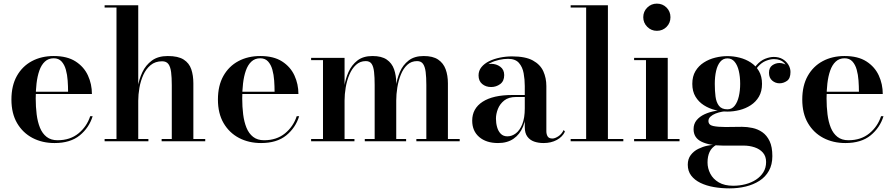

<svg xmlns="http://www.w3.org/2000/svg" viewBox="-20 -779 4932 1059"><path d="M281 10Q213 10 159.2 -18.2Q105.5 -46.5 74.2 -100Q43 -153.5 43 -230Q43 -306.5 73 -360Q103 -413.5 155.8 -441.8Q208.5 -470 276.5 -470Q350.5 -470 396.8 -440.2Q443 -410.5 465 -362.8Q487 -315 487 -260.5H110V-273H355.5Q355.5 -302.5 353.2 -334.8Q351 -367 343.2 -394.8Q335.5 -422.5 319.5 -440Q303.5 -457.5 276.5 -457.5Q247 -457.5 227.5 -439.2Q208 -421 197 -389.5Q186 -358 181.5 -318.5Q177 -279 177 -236Q177 -190 182.2 -148.2Q187.5 -106.5 200.5 -74.5Q213.5 -42.5 237.2 -24Q261 -5.5 297.5 -5.5Q366.5 -5.5 412.8 -43.2Q459 -81 477.5 -138H491Q471.5 -74.5 419.8 -32.2Q368 10 281 10Z M557 0V-12.5H622.5V-737.5H557V-750H742.5V-12.5H798.5V0ZM871.5 0V-12.5H927.5V-309.5Q927.5 -351.5 923.8 -381Q920 -410.5 908.8 -425.8Q897.5 -441 874 -441Q836.5 -441 811 -420Q785.5 -399 770.5 -365.8Q755.5 -332.5 749 -294.8Q742.5 -257 742.5 -223.5L733 -221Q733 -256.5 740 -299.2Q747 -342 765.2 -380.8Q783.5 -419.5 817.5 -444.8Q851.5 -470 905.5 -470Q962.5 -470 993 -450.5Q1023.5 -431 1035 -397Q1046.5 -363 1046.5 -319.5V-12.5H1112V0Z M1420 10Q1352 10 1298.2 -18.2Q1244.5 -46.5 1213.2 -100Q1182 -153.5 1182 -230Q1182 -306.5 1212 -360Q1242 -413.5 1294.8 -441.8Q1347.5 -470 1415.5 -470Q1489.5 -470 1535.8 -440.2Q1582 -410.5 1604 -362.8Q1626 -315 1626 -260.5H1249V-273H1494.5Q1494.5 -302.5 1492.2 -334.8Q1490 -367 1482.2 -394.8Q1474.5 -422.5 1458.5 -440Q1442.5 -457.5 1415.5 -457.5Q1386 -457.5 1366.5 -439.2Q1347 -421 1336 -389.5Q1325 -358 1320.5 -318.5Q1316 -279 1316 -236Q1316 -190 1321.2 -148.2Q1326.5 -106.5 1339.5 -74.5Q1352.5 -42.5 1376.2 -24Q1400 -5.5 1436.5 -5.5Q1505.5 -5.5 1551.8 -43.2Q1598 -81 1616.5 -138H1630Q1610.5 -74.5 1558.8 -32.2Q1507 10 1420 10Z M1880.5 -460V-12.5H1935V0H1696V-12.5H1761.5V-447.5H1696V-460ZM2165.5 -319.5V-12.5H2220V0H1992V-12.5H2046.5V-310.5Q2046.5 -352.5 2043.2 -382Q2040 -411.5 2029.8 -426.8Q2019.5 -442 1997.5 -442Q1966 -442 1943.5 -421.2Q1921 -400.5 1907 -367.2Q1893 -334 1886.8 -296.5Q1880.5 -259 1880.5 -225L1872.5 -222.5Q1872.5 -258 1878.8 -300.5Q1885 -343 1902.2 -381.8Q1919.5 -420.5 1951.2 -445.2Q1983 -470 2034.5 -470Q2084.5 -470 2113 -450.5Q2141.5 -431 2153.5 -397Q2165.5 -363 2165.5 -319.5ZM2450.5 -319.5V-12.5H2515.5V0H2276.5V-12.5H2331.5V-310.5Q2331.5 -352.5 2327.8 -382Q2324 -411.5 2313.2 -426.8Q2302.5 -442 2280.5 -442Q2248.5 -442 2226.2 -421.2Q2204 -400.5 2190.8 -367.2Q2177.5 -334 2171.5 -296.5Q2165.5 -259 2165.5 -225L2157.5 -222.5Q2157.5 -258 2163.2 -300.5Q2169 -343 2185.5 -381.8Q2202 -420.5 2233.8 -445.2Q2265.5 -470 2317 -470Q2367.5 -470 2396.5 -450.5Q2425.5 -431 2438 -397Q2450.5 -363 2450.5 -319.5Z M2978 10Q2949.5 10 2926 1.8Q2902.5 -6.5 2888.5 -25.8Q2874.5 -45 2874.5 -77.5V-304.5Q2874.5 -340.5 2868.2 -375Q2862 -409.5 2842.2 -432Q2822.5 -454.5 2782.5 -454.5Q2759.5 -454.5 2733.8 -449Q2708 -443.5 2685.5 -432.2Q2663 -421 2649 -403.8Q2635 -386.5 2635 -363H2620.5Q2620.5 -392 2641.5 -409.5Q2662.5 -427 2689 -427Q2717.5 -427 2739.2 -411Q2761 -395 2761 -365Q2761 -331.5 2738.8 -315.2Q2716.5 -299 2689 -299Q2659.5 -299 2639.5 -315.8Q2619.5 -332.5 2619.5 -363Q2619.5 -389 2635.5 -408.8Q2651.5 -428.5 2678 -441.5Q2704.5 -454.5 2737.5 -461.2Q2770.5 -468 2804.5 -468Q2878 -468 2919 -445.5Q2960 -423 2976.8 -385.8Q2993.5 -348.5 2993.5 -304.5V-55.5Q2993.5 -38.5 3000.5 -26.8Q3007.5 -15 3027 -15Q3040.5 -15 3059.2 -27Q3078 -39 3089 -62L3096 -53Q3082.5 -24 3051 -7Q3019.5 10 2978 10ZM2727 10Q2662 10 2623.2 -23.2Q2584.5 -56.5 2584.5 -113.5Q2584.5 -180.5 2642 -217.8Q2699.5 -255 2806 -255H2921V-244H2826Q2785.5 -244 2761.2 -224.8Q2737 -205.5 2726.2 -178Q2715.5 -150.5 2715.5 -124.5Q2715.5 -100 2721.8 -77.8Q2728 -55.5 2742 -41.2Q2756 -27 2778.5 -27Q2803.5 -27 2825.2 -43.5Q2847 -60 2860.8 -94.2Q2874.5 -128.5 2874.5 -181.5H2882.5Q2882.5 -123.5 2864.8 -80.5Q2847 -37.5 2812.5 -13.8Q2778 10 2727 10Z M3333 -750V-12.5H3418V0H3127.5V-12.5H3213V-737.5H3127.5V-750Z M3603 -609Q3572 -609 3550 -631Q3528 -653 3528 -684Q3528 -715.5 3550 -737.2Q3572 -759 3603 -759Q3635 -759 3656.5 -737.2Q3678 -715.5 3678 -684Q3678 -652.5 3656.5 -630.8Q3635 -609 3603 -609ZM3663 -460V-12.5H3728V0H3477.5V-12.5H3543V-447.5H3477.5V-460Z M4004 260Q3959 260 3917.5 252.8Q3876 245.5 3843.5 229.8Q3811 214 3792.2 189.2Q3773.5 164.5 3773.5 129.5Q3773.5 97.5 3790 76Q3806.5 54.5 3831.2 42.2Q3856 30 3880.8 24.8Q3905.5 19.5 3922.5 19.5H3932Q3905 34.5 3893.8 59Q3882.5 83.5 3882.5 117Q3882.5 149.5 3897.8 179Q3913 208.5 3944.5 227Q3976 245.5 4024 245.5Q4059.5 245.5 4092 237Q4124.5 228.5 4150 211.8Q4175.5 195 4190.5 170.8Q4205.5 146.5 4205.5 114.5Q4205.5 83 4188 63Q4170.5 43 4142 33.5Q4113.5 24 4081 24Q4070.5 24 4047.5 24Q4024.5 24 4001.2 24Q3978 24 3967 24Q3894 24 3849.8 2.8Q3805.5 -18.5 3805.5 -66.5Q3805.5 -95.5 3822 -115.8Q3838.5 -136 3866 -148.8Q3893.5 -161.5 3927.5 -167.5Q3961.5 -173.5 3997 -173.5L3996.5 -166Q3981.5 -166 3962.8 -162.8Q3944 -159.5 3927 -152.8Q3910 -146 3898.8 -135.8Q3887.5 -125.5 3887.5 -112Q3887.5 -89.5 3913.5 -84Q3939.5 -78.5 3980.5 -78.5Q3998 -78.5 4013.5 -78.8Q4029 -79 4044 -79.2Q4059 -79.5 4073 -79.5Q4101 -79.5 4130.5 -73.2Q4160 -67 4184.8 -49.8Q4209.5 -32.5 4224.8 -0.8Q4240 31 4240 82Q4240 129 4221 163Q4202 197 4168.8 218.2Q4135.5 239.5 4093.2 249.8Q4051 260 4004 260ZM3992.5 -163.5Q3959 -163.5 3924.8 -172Q3890.5 -180.5 3862 -198.8Q3833.5 -217 3816 -246Q3798.5 -275 3798.5 -316.5Q3798.5 -358 3816 -387Q3833.5 -416 3862 -434.2Q3890.5 -452.5 3924.8 -461Q3959 -469.5 3992.5 -469.5Q4025.5 -469.5 4059.2 -461Q4093 -452.5 4121 -434.2Q4149 -416 4166 -387Q4183 -358 4183 -316.5Q4183 -275 4166 -246Q4149 -217 4121 -198.8Q4093 -180.5 4059.2 -172Q4025.5 -163.5 3992.5 -163.5ZM3992.5 -176Q4016.5 -176 4032 -195.5Q4047.5 -215 4055 -247Q4062.5 -279 4062.5 -316.5Q4062.5 -356 4055 -387.8Q4047.5 -419.5 4032 -438.2Q4016.5 -457 3992.5 -457Q3968 -457 3952.5 -438.2Q3937 -419.5 3929.8 -387.8Q3922.5 -356 3922.5 -316.5Q3922.5 -279 3926.5 -247Q3930.5 -215 3945.5 -195.5Q3960.5 -176 3992.5 -176ZM4279.5 -319.5Q4257 -319.5 4239.2 -334.5Q4221.5 -349.5 4221.5 -377.5Q4221.5 -406 4239.8 -418.8Q4258 -431.5 4279.5 -431.5Q4300 -431.5 4319.5 -418.8Q4339 -406 4339 -382H4327Q4327 -408.5 4306.5 -430.8Q4286 -453 4248.5 -453Q4228.5 -453 4204.5 -443.5Q4180.5 -434 4160 -410.5Q4139.5 -387 4129.5 -345L4121 -351Q4131 -395 4152.8 -419.8Q4174.5 -444.5 4200.2 -454.8Q4226 -465 4247.5 -465Q4276.5 -465 4297 -452.8Q4317.5 -440.5 4328.8 -421.5Q4340 -402.5 4340 -382Q4340 -346.5 4320.8 -333Q4301.5 -319.5 4279.5 -319.5Z M4643 10Q4575 10 4521.2 -18.2Q4467.5 -46.5 4436.2 -100Q4405 -153.5 4405 -230Q4405 -306.5 4435 -360Q4465 -413.5 4517.8 -441.8Q4570.5 -470 4638.5 -470Q4712.5 -470 4758.8 -440.2Q4805 -410.5 4827 -362.8Q4849 -315 4849 -260.5H4472V-273H4717.5Q4717.5 -302.5 4715.2 -334.8Q4713 -367 4705.2 -394.8Q4697.5 -422.5 4681.5 -440Q4665.5 -457.5 4638.5 -457.5Q4609 -457.5 4589.5 -439.2Q4570 -421 4559 -389.5Q4548 -358 4543.5 -318.5Q4539 -279 4539 -236Q4539 -190 4544.2 -148.2Q4549.5 -106.5 4562.5 -74.5Q4575.5 -42.5 4599.2 -24Q4623 -5.5 4659.5 -5.5Q4728.5 -5.5 4774.8 -43.2Q4821 -81 4839.5 -138H4853Q4833.5 -74.5 4781.8 -32.2Q4730 10 4643 10Z"/></svg>

Font: Bodoni Moda 18pt SemiBold
Style: Regular
Weight: 600
Designer: Owen Earl
Foundry: indestructible type
Version: Version 2.005